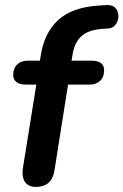

<svg xmlns="http://www.w3.org/2000/svg" viewBox="-20 -728 486 756"><path d="M121 8Q92 8 78.5 -11.5Q65 -31 70 -65L123 -395H81Q57 -395 44.5 -405Q32 -415 32 -433Q32 -459 47.5 -474Q63 -489 89 -489H151L135 -476L141 -513Q155 -599 209 -649Q263 -699 367 -706L399 -708Q419 -709 430 -700.5Q441 -692 444.5 -678.5Q448 -665 444.5 -651Q441 -637 431.5 -627Q422 -617 407 -616L380 -614Q328 -610 301 -586Q274 -562 266 -515L260 -479L251 -489H341Q365 -489 377.5 -479.5Q390 -470 390 -452Q390 -425 374.5 -410Q359 -395 333 -395H248L194 -54Q183 8 121 8Z"/></svg>

Font: Nunito ExtraLight
Style: Bold Italic
Weight: 700
Italic angle: -9°
Version: Version 3.602